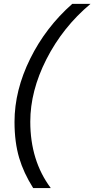

<svg xmlns="http://www.w3.org/2000/svg" viewBox="-20 -762 479 975"><path d="M237.8 192.9H148.4Q99.6 115.2 77.6 40.5Q53.7 -39.6 53.7 -143.1Q53.7 -303.2 133.8 -464.8Q212.4 -623.5 346.7 -742.2H439.5Q298.8 -624.5 215.3 -460.4Q133.8 -299.8 133.8 -144Q133.8 53.7 237.8 192.9Z"/></svg>

Font: Cadman
Style: Italic
Weight: 400
Italic angle: -12°
Designer: Paul James MIller
Foundry: High-Logic / Made with FontCreator
Version: Version 2.114;March 28, 2021;FontCreator 13.0.0.2683 64-bit